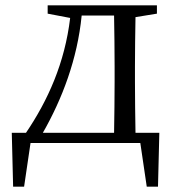

<svg xmlns="http://www.w3.org/2000/svg" viewBox="-20 -534 654 717"><path d="M140 -38C212 -164 269 -313 285 -476H406C407 -421 408 -341 408 -286V-228C408 -174 407 -94 406 -38ZM486 -38C485 -94 484 -174 484 -228V-286C484 -339 485 -415 486 -470L566 -483V-514H158V-483L242 -467C222 -299 159 -159 77 -38H24L29 163H70L94 0H504L528 163H570L575 -38Z"/></svg>

Font: Source Han Serif K
Style: Regular
Weight: 400
Designer: Ryoko NISHIZUKA 西塚涼子 (kana & ideographs); Frank Grießhammer (Latin, Greek & Cyrillic); Wenlong ZHANG 张文龙 (bopomofo); San
Foundry: Adobe Systems Incorporated
Version: Version 1.001;PS 1.001;hotconv 16.6.54;makeotf.lib2.5.65590